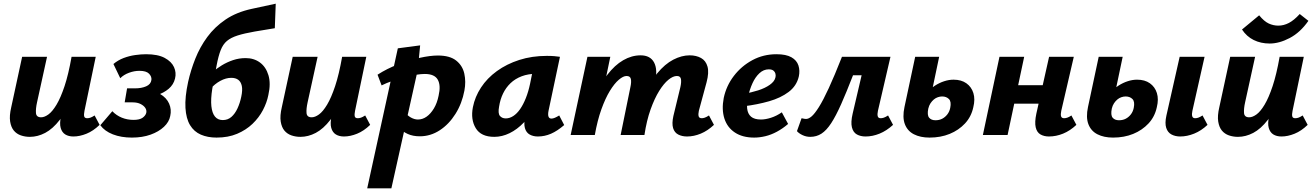

<svg xmlns="http://www.w3.org/2000/svg" viewBox="-20 -732 7130 1041"><path d="M142 10Q116 10 93 2Q70 -6 55 -24Q40 -42 35 -73Q30 -104 41 -151L100 -424H235L181 -178Q173 -142 175 -119Q177 -96 203 -96Q221 -96 242.5 -111.5Q264 -127 286.5 -164.5Q309 -202 330 -265Q351 -328 368 -424H431Q407 -299 374.5 -215Q342 -131 304 -82Q266 -33 225 -11.5Q184 10 142 10ZM378 8Q352 8 334 -3Q316 -14 309 -38.5Q302 -63 311 -103L377 -424H499L438 -131Q434 -111 436.5 -101Q439 -91 453 -91Q461 -91 470 -94Q479 -97 493 -106L520 -55Q486 -22 449 -7Q412 8 378 8Z M695 14Q637 14 592 -3.5Q547 -21 524 -53L589 -129Q611 -106 640.5 -94Q670 -82 704 -82Q737 -82 753 -93.5Q769 -105 773 -120Q776 -134 768 -146.5Q760 -159 742.5 -168Q725 -177 699 -177H656L669 -253H713Q747 -253 772.5 -264Q798 -275 801 -299Q803 -317 788 -332.5Q773 -348 736 -348Q708 -348 679.5 -337.5Q651 -327 632 -308L595 -385Q620 -406 650.5 -417.5Q681 -429 713 -433.5Q745 -438 772 -438Q836 -438 873 -418Q910 -398 923.5 -368Q937 -338 929 -306Q921 -273 894.5 -250.5Q868 -228 830 -216Q792 -204 749 -204L755 -243Q813 -243 848 -222.5Q883 -202 897 -170Q911 -138 903 -103Q897 -71 869 -44.5Q841 -18 796.5 -2Q752 14 695 14Z M1154 14Q1106 14 1069 -2Q1032 -18 1010.5 -53.5Q989 -89 985.5 -147Q982 -205 1000 -288Q1014 -351 1039 -414Q1064 -477 1104 -531.5Q1144 -586 1203 -626Q1262 -666 1345 -684L1475 -712L1470 -579L1361 -561Q1304 -551 1268 -539.5Q1232 -528 1210.5 -510Q1189 -492 1176.5 -460Q1164 -428 1154.5 -377.5Q1145 -327 1131 -251Q1122 -194 1126 -156.5Q1130 -119 1145.5 -100Q1161 -81 1188 -81Q1215 -81 1234.5 -98Q1254 -115 1267.5 -144Q1281 -173 1288 -207Q1296 -244 1291 -266.5Q1286 -289 1271.5 -299.5Q1257 -310 1234 -310Q1205 -310 1174.5 -293.5Q1144 -277 1119 -248L1094 -303Q1110 -321 1132.5 -341Q1155 -361 1183 -378Q1211 -395 1243.5 -406Q1276 -417 1312 -417Q1357 -417 1389.5 -393Q1422 -369 1435.5 -324Q1449 -279 1435 -217Q1427 -176 1405.5 -135Q1384 -94 1349 -60.5Q1314 -27 1265.5 -6.5Q1217 14 1154 14Z M1609 10Q1583 10 1560 2Q1537 -6 1522 -24Q1507 -42 1502 -73Q1497 -104 1508 -151L1567 -424H1702L1648 -178Q1640 -142 1642 -119Q1644 -96 1670 -96Q1688 -96 1709.5 -111.5Q1731 -127 1753.5 -164.5Q1776 -202 1797 -265Q1818 -328 1835 -424H1898Q1874 -299 1841.5 -215Q1809 -131 1771 -82Q1733 -33 1692 -11.5Q1651 10 1609 10ZM1845 8Q1819 8 1801 -3Q1783 -14 1776 -38.5Q1769 -63 1778 -103L1844 -424H1966L1905 -131Q1901 -111 1903.5 -101Q1906 -91 1920 -91Q1928 -91 1937 -94Q1946 -97 1960 -106L1987 -55Q1953 -22 1916 -7Q1879 8 1845 8Z M1971 289 2137 -470 2258 -486 2245 -353 2102 289ZM2256 7Q2218 7 2190 -6Q2162 -19 2144 -38.5Q2126 -58 2118 -78L2170 -129Q2188 -106 2207.5 -95Q2227 -84 2246 -84Q2271 -84 2293 -99.5Q2315 -115 2332.5 -144Q2350 -173 2358 -213Q2371 -269 2353.5 -300Q2336 -331 2283 -331Q2264 -331 2235.5 -326.5Q2207 -322 2174 -313.5Q2141 -305 2108 -293.5Q2075 -282 2049 -269L2027 -327Q2078 -360 2138.5 -383Q2199 -406 2256 -418.5Q2313 -431 2354 -431Q2419 -431 2453.5 -403.5Q2488 -376 2497.5 -332.5Q2507 -289 2498 -241Q2485 -171 2449.5 -114.5Q2414 -58 2364 -25.5Q2314 7 2256 7Z M2660 10Q2588 10 2559.5 -37Q2531 -84 2544 -151Q2555 -207 2588 -257.5Q2621 -308 2674 -346.5Q2727 -385 2795.5 -407Q2864 -429 2945 -429Q2970 -429 2986 -427.5Q3002 -426 3016 -424L2954 -131Q2946 -89 2970 -89Q2978 -89 2988.5 -93.5Q2999 -98 3012 -106L3039 -54Q3002 -22 2967.5 -7Q2933 8 2896 8Q2871 8 2852 -2.5Q2833 -13 2826 -37.5Q2819 -62 2828 -103L2858 -246L2927 -277Q2912 -211 2884 -158Q2856 -105 2820 -67.5Q2784 -30 2743 -10Q2702 10 2660 10ZM2722 -90Q2743 -90 2763 -103Q2783 -116 2800 -140.5Q2817 -165 2831 -200Q2845 -235 2854 -278L2874 -377L2930 -327Q2920 -331 2910 -331.5Q2900 -332 2890 -332Q2844 -332 2808.5 -318.5Q2773 -305 2748 -281Q2723 -257 2707.5 -225Q2692 -193 2686 -154Q2679 -117 2690.5 -103.5Q2702 -90 2722 -90Z M3705 8Q3678 8 3657.5 -2.5Q3637 -13 3629.5 -37.5Q3622 -62 3631 -103L3669 -260Q3675 -287 3672 -303.5Q3669 -320 3650 -320Q3629 -320 3604 -299.5Q3579 -279 3554 -239Q3529 -199 3507.5 -139Q3486 -79 3474 0H3408Q3432 -118 3466.5 -200.5Q3501 -283 3543 -334Q3585 -385 3630.5 -408.5Q3676 -432 3719 -432Q3755 -432 3781 -417.5Q3807 -403 3816 -371Q3825 -339 3811 -286L3769 -131Q3765 -112 3768 -101.5Q3771 -91 3785 -91Q3792 -91 3801 -94Q3810 -97 3824 -106L3851 -55Q3817 -23 3779.5 -7.5Q3742 8 3705 8ZM3074 0 3165 -424H3289L3201 0ZM3144 0Q3166 -110 3199 -191.5Q3232 -273 3272.5 -326Q3313 -379 3359 -405.5Q3405 -432 3453 -432Q3506 -432 3526.5 -393Q3547 -354 3531 -286L3462 0H3345L3398 -260Q3404 -287 3400.5 -303.5Q3397 -320 3377 -320Q3359 -320 3335 -299.5Q3311 -279 3286.5 -239Q3262 -199 3240.5 -139Q3219 -79 3205 0Z M4069 14Q4006 14 3964.5 -13.5Q3923 -41 3907.5 -89.5Q3892 -138 3904 -201Q3918 -267 3959 -320.5Q4000 -374 4059.5 -406Q4119 -438 4190 -438Q4242 -438 4271 -421.5Q4300 -405 4309 -377Q4318 -349 4311 -317Q4299 -266 4256 -233.5Q4213 -201 4150 -183Q4087 -165 4015 -156L4010 -223Q4053 -230 4090.5 -242Q4128 -254 4153.5 -272Q4179 -290 4184 -311Q4187 -321 4184.5 -331.5Q4182 -342 4173.5 -349Q4165 -356 4148 -356Q4120 -356 4097.5 -335Q4075 -314 4060 -281Q4045 -248 4036 -209Q4028 -172 4031 -143.5Q4034 -115 4052 -99.5Q4070 -84 4106 -84Q4130 -84 4160 -93.5Q4190 -103 4219 -123L4253 -60Q4224 -35 4192.5 -18Q4161 -1 4129.5 6.5Q4098 14 4069 14Z M4373 10Q4351 10 4331 0.5Q4311 -9 4301 -21L4326 -91Q4335 -89 4340.5 -88Q4346 -87 4350 -87Q4364 -87 4380.5 -101Q4397 -115 4420 -151.5Q4443 -188 4473.5 -254Q4504 -320 4545 -424H4727L4709 -324H4605Q4569 -231 4540.5 -167Q4512 -103 4486.5 -64Q4461 -25 4434 -7.5Q4407 10 4373 10ZM4673 8Q4646 8 4626 -3Q4606 -14 4599 -41.5Q4592 -69 4603 -116L4675 -424H4808L4740 -131Q4736 -112 4739 -101.5Q4742 -91 4755 -91Q4763 -91 4772 -94Q4781 -97 4795 -106L4822 -55Q4787 -23 4749 -7.5Q4711 8 4673 8Z M5020 14Q4970 14 4935 -4Q4900 -22 4886 -59Q4872 -96 4884 -152L4942 -424H5072L5013 -143Q5006 -108 5017.5 -94Q5029 -80 5052 -80Q5073 -80 5089 -88.5Q5105 -97 5116.5 -112Q5128 -127 5132 -147Q5139 -181 5125 -195Q5111 -209 5088 -209Q5077 -209 5065 -205Q5053 -201 5043 -192.5Q5033 -184 5025 -172Q5017 -160 5013 -143L4970 -175Q4984 -205 5004.5 -228.5Q5025 -252 5049 -267.5Q5073 -283 5099 -291.5Q5125 -300 5150 -300Q5192 -300 5219.5 -280.5Q5247 -261 5257.5 -227.5Q5268 -194 5257 -150Q5246 -99 5212 -62.5Q5178 -26 5129 -6Q5080 14 5020 14Z M5667 8Q5641 8 5621.5 -3Q5602 -14 5595.5 -41.5Q5589 -69 5599 -116L5668 -424H5802L5734 -131Q5730 -112 5733 -101.5Q5736 -91 5750 -91Q5757 -91 5766.5 -94Q5776 -97 5789 -106L5816 -55Q5782 -23 5744 -7.5Q5706 8 5667 8ZM5309 0 5399 -424H5533L5443 0ZM5410 -170 5431 -270H5698L5676 -170Z M6015 14Q5965 14 5930 -4Q5895 -22 5881 -59Q5867 -96 5879 -152L5937 -424H6067L6008 -143Q6001 -108 6012.5 -94Q6024 -80 6047 -80Q6068 -80 6084 -88.5Q6100 -97 6111.5 -112Q6123 -127 6127 -147Q6134 -181 6120 -195Q6106 -209 6083 -209Q6072 -209 6060 -205Q6048 -201 6038 -192.5Q6028 -184 6020 -172Q6012 -160 6008 -143L5965 -175Q5979 -205 5999.5 -228.5Q6020 -252 6044 -267.5Q6068 -283 6094 -291.5Q6120 -300 6145 -300Q6187 -300 6214.5 -280.5Q6242 -261 6252.5 -227.5Q6263 -194 6252 -150Q6241 -99 6207 -62.5Q6173 -26 6124 -6Q6075 14 6015 14ZM6379 8Q6352 8 6331.5 -3Q6311 -14 6303 -39Q6295 -64 6304 -105L6376 -424H6511L6445 -131Q6441 -113 6444 -102Q6447 -91 6460 -91Q6468 -91 6477 -94Q6486 -97 6500 -106L6527 -55Q6493 -23 6454.5 -7.5Q6416 8 6379 8Z M6692 10Q6666 10 6643 2Q6620 -6 6605 -24Q6590 -42 6585 -73Q6580 -104 6591 -151L6650 -424H6785L6731 -178Q6723 -142 6725 -119Q6727 -96 6753 -96Q6771 -96 6792.5 -111.5Q6814 -127 6836.5 -164.5Q6859 -202 6880 -265Q6901 -328 6918 -424H6981Q6957 -299 6924.5 -215Q6892 -131 6854 -82Q6816 -33 6775 -11.5Q6734 10 6692 10ZM6928 8Q6902 8 6884 -3Q6866 -14 6859 -38.5Q6852 -63 6861 -103L6927 -424H7049L6988 -131Q6984 -111 6986.5 -101Q6989 -91 7003 -91Q7011 -91 7020 -94Q7029 -97 7043 -106L7070 -55Q7036 -22 6999 -7Q6962 8 6928 8ZM6864 -496Q6816 -496 6777.5 -515Q6739 -534 6714 -572L6807 -649Q6834 -616 6859 -604.5Q6884 -593 6911 -593Q6940 -593 6968 -607.5Q6996 -622 7027 -656L7074 -619Q7030 -556 6973 -526Q6916 -496 6864 -496Z"/></svg>

Font: Ysabeau Infant ExtraBold
Style: Italic
Weight: 800
Italic angle: -12°
Designer: Christian Thalmann (Catharsis Fonts)
Version: Version 2.001;gftools[0.9.30]; featfreeze: ss01,ss02,lnum